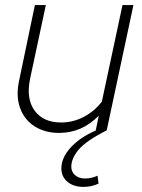

<svg xmlns="http://www.w3.org/2000/svg" viewBox="-20 -512 559 754"><path d="M308 222Q269 222 245 202Q221 182 221 149Q221 108 257 68Q293 28 357 0H356L368 -58Q302 10 212 10Q157 10 116.5 -15.5Q76 -41 59 -87.5Q42 -134 55 -195L117 -492H160L98 -202Q82 -124 116 -77.5Q150 -31 220 -31Q267 -31 309 -53Q351 -75 380 -113L461 -492H504L399 0Q318 41 289 75.5Q260 110 260 143Q260 163 275 176Q290 189 314 189Q339 189 363 178L367 209Q354 215 339.5 218.5Q325 222 308 222Z"/></svg>

Font: Red Hat Display
Style: Italic
Weight: 300
Italic angle: -12°
Designer: Pentagram, MCKL
Foundry: Pentagram, MCKL
Version: Version 1.023